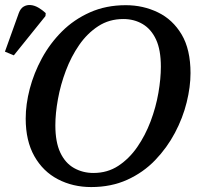

<svg xmlns="http://www.w3.org/2000/svg" viewBox="-50 -746 822 777"><path d="M319 11Q245 11 184.5 -20.5Q124 -52 89 -114Q54 -176 54 -266Q54 -324 70.5 -387Q87 -450 119.5 -510Q152 -570 200.5 -618.5Q249 -667 314 -696Q379 -725 459 -725Q529 -725 589 -696Q649 -667 685 -606.5Q721 -546 721 -450Q721 -395 705.5 -332Q690 -269 658 -208.5Q626 -148 578 -98Q530 -48 465 -18.5Q400 11 319 11ZM328 -46Q385 -46 429 -75Q473 -104 505.5 -151Q538 -198 559.5 -255Q581 -312 591 -370Q601 -428 601 -476Q601 -544 581.5 -586Q562 -628 527.5 -648.5Q493 -669 449 -669Q392 -669 347.5 -640Q303 -611 270.5 -564Q238 -517 216.5 -460Q195 -403 184.5 -345Q174 -287 174 -239Q174 -171 194 -128.5Q214 -86 249.5 -66Q285 -46 328 -46ZM6 -522 -30 -537 26 -693Q33 -712 46 -719.5Q59 -727 74.5 -725.5Q90 -724 105.5 -715Q121 -706 135 -693L134 -681Z"/></svg>

Font: ET Text
Style: Italic
Weight: 470
Italic angle: -12°
Designer: Monotype Design Team
Foundry: Monotype Imaging Inc.
Version: Version 2.009